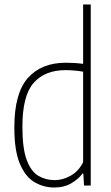

<svg xmlns="http://www.w3.org/2000/svg" viewBox="-20 -828 497 857"><path d="M223 9Q175 9 134.2 -14.8Q93.5 -38.5 68.8 -96.8Q44 -155 44 -259Q44 -411.5 104.2 -479.8Q164.5 -548 274 -548Q292 -548 312.5 -546.8Q333 -545.5 351 -543V-808H385V0H355L352 -53H348Q330 -28.5 298 -9.8Q266 9 223 9ZM224 -24Q261 -24 296.2 -44.2Q331.5 -64.5 351 -104V-508Q336 -511 314 -513Q292 -515 273 -515Q180 -515 130 -457.8Q80 -400.5 80 -263Q80 -165.5 99.2 -114Q118.5 -62.5 151.2 -43.2Q184 -24 224 -24Z"/></svg>

Font: Encode Sans Condensed Condensed Thin
Style: Regular
Weight: 100
Width: 3
Designer: Multiple Designers
Foundry: Impallari Type
Version: Version 3.000; ttfautohint (v1.8.3) -l 8 -r 50 -G 200 -x 14 